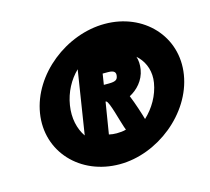

<svg xmlns="http://www.w3.org/2000/svg" viewBox="-76 -551 712 651"><g transform="rotate(-15 280.0 -225.5)"><path d="M52 -226C31 -95 131 11 269 11C402 11 536 -95 557 -226C578 -357 478 -462 342 -462C207 -462 73 -357 52 -226ZM157 -226C164 -270 185 -309 214 -337L179 -114C159 -143 150 -182 157 -226ZM302 -380C309 -366 317 -358 326 -358C409 -358 464 -299 452 -226C445 -183 422 -144 391 -115C386 -133 373 -174 361 -203C388 -217 414 -244 420 -281C431 -348 382 -380 327 -380ZM259 -96 277 -207C278 -207 279 -206 280 -206C290 -200 306 -134 315 -108L319 -97C309 -94 297 -93 286 -93C277 -93 267 -94 259 -96ZM286 -263 292 -301H311C333 -301 338 -293 336 -281C334 -269 329 -263 303 -263Z"/></g></svg>

Font: Charger Sport
Style: UltNrwObl
Weight: 1000
Designer: Jasper
Foundry: Cannot Into Space Fonts
Version: Version 1.1